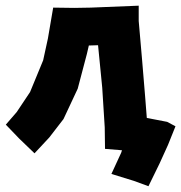

<svg xmlns="http://www.w3.org/2000/svg" viewBox="-38 -514 635 673"><path d="M547.9 -86.9 476.6 -100.6 470.7 -175.8 460 -304.7 448.2 -440.4V-494.1L280.3 -487.3L222.7 -486.3L148.4 -487.3L129.9 -378.9L113.3 -302.7L67.4 -191.4L20.5 -121.1L-17.6 -77.1L29.3 -28.3L83 23.4L134.8 -32.2L184.6 -96.7L234.4 -203.1L266.6 -325.2L273.4 -354.5L305.7 -355.5L320.3 -207L329.1 -67.4L330.1 7.8L389.6 12.7L386.7 21.5L352.5 95.7L431.6 120.1L482.4 138.7L521.5 58.6L550.8 -5.9L577.1 -71.3Z"/></svg>

Font: MaokenAssortedSans-TC
Style: Regular
Weight: 500
Version: Version 0.83